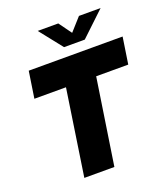

<svg xmlns="http://www.w3.org/2000/svg" viewBox="-164 -1045 1013 1159"><g transform="rotate(-20 342.5 -465.0)"><path d="M176 0 259 -552H56L82 -723H685L659 -552H453L369 0ZM331 -783.5 215 -930H347L406.5 -848L480 -930H619L464 -783.5Z"/></g></svg>

Font: Public Sans Black
Style: Italic
Weight: 900
Italic angle: -8°
Designer: The Public Sans project authors (U.S. Web Design System). Libre Franklin designed by Pablo Impallari and Rodrigo Fuenzal
Version: Version 1.007; ttfautohint (v1.8.1) -l 8 -r 50 -G 200 -x 14 